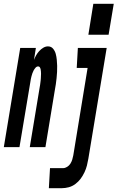

<svg xmlns="http://www.w3.org/2000/svg" viewBox="-66 -771 616 1006"><path d="M397 -589 423 -751H530L503 -589ZM-46 0 40 -520H122L112 -457Q117 -470 123.5 -481.5Q130 -493 139.5 -503.5Q149 -514 161 -521Q173 -528 185 -528Q202 -528 212 -516Q222 -504 226 -489Q230 -474 231.5 -458Q233 -442 233.5 -426Q234 -410 233 -394Q232 -378 230.5 -362Q229 -346 226.5 -329.5Q224 -313 221 -297L172 0H90L142 -314Q143 -320 144 -325.5Q145 -331 145.5 -337Q146 -343 147 -349Q148 -355 148 -361Q148 -367 148.5 -373Q149 -379 149 -384.5Q149 -390 148.5 -396Q148 -402 147 -407.5Q146 -413 143 -418Q140 -423 134 -423Q126 -423 120 -416Q114 -409 110 -401.5Q106 -394 103.5 -386.5Q101 -379 99 -371.5Q97 -364 95.5 -356.5Q94 -349 93 -341L36 0ZM190 215 196 110H264Q275 110 285.5 103.5Q296 97 302.5 87Q309 77 312.5 65.5Q316 54 318 43L393 -415H336L342 -520H493L397 60Q394 78 389.5 96Q385 114 376.5 132Q368 150 356.5 165.5Q345 181 329 193Q313 205 294.5 210Q276 215 258 215Z"/></svg>

Font: Iosevka SS04 Extrabold Oblique
Style: Regular
Weight: 800
Italic angle: -9°
Monospace: yes
Designer: Belleve Invis
Foundry: Belleve Invis
Version: Version 19.0.0; ttfautohint (v1.8.4)